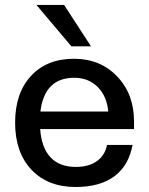

<svg xmlns="http://www.w3.org/2000/svg" viewBox="-20 -747 602 775"><path d="M127 -727.1H238.8L347.2 -560.1H268.1ZM41 -252Q41 -371.1 105 -440.4Q168.9 -509.8 278.8 -509.8Q384.8 -509.8 452.9 -438.5Q521 -367.2 521 -256.8V-226.1H142.1Q147.5 -150.9 183.8 -112.1Q220.2 -73.2 286.1 -73.2Q338.4 -73.2 371.1 -96.7Q403.8 -120.1 412.1 -162.1H515.1Q499.5 -78.1 441.4 -35.2Q383.3 7.8 285.2 7.8Q172.9 7.8 106.9 -62Q41 -131.8 41 -252ZM279.8 -433.1Q159.7 -433.1 143.1 -296.9H417Q411.1 -359.4 374 -396.2Q336.9 -433.1 279.8 -433.1Z"/></svg>

Font: Overused Grotesk Medium
Style: Regular
Weight: 500
Version: Version 0.002